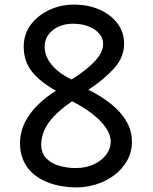

<svg xmlns="http://www.w3.org/2000/svg" viewBox="-20 -799 665 834"><path d="M67 -175Q67 -225 88 -267Q109 -309 144.5 -343.5Q180 -378 223 -405Q153 -444 118 -489Q83 -534 83 -596Q83 -651 114 -692Q145 -733 194.5 -756Q244 -779 301 -779Q363 -779 412 -757.5Q461 -736 490 -697.5Q519 -659 519 -609Q519 -550 475.5 -502Q432 -454 364 -409Q421 -381 463.5 -346.5Q506 -312 529.5 -271.5Q553 -231 553 -183Q553 -138 532 -101Q511 -64 475.5 -37.5Q440 -11 395.5 2.5Q351 16 304 15Q226 12 173 -13Q120 -38 93.5 -80Q67 -122 67 -175ZM159 -172Q159 -132 182.5 -109.5Q206 -87 240.5 -78Q275 -69 307 -69Q354 -69 388.5 -85.5Q423 -102 442 -128Q461 -154 461 -184Q461 -214 439 -245.5Q417 -277 379 -306Q341 -335 293 -359Q242 -324 213 -292.5Q184 -261 171.5 -231Q159 -201 159 -172ZM291 -454Q350 -490 389 -530Q428 -570 428 -608Q428 -633 411.5 -652.5Q395 -672 365.5 -684Q336 -696 296 -696Q264 -696 236 -684Q208 -672 191 -649.5Q174 -627 174 -596Q174 -554 205.5 -516.5Q237 -479 291 -454Z"/></svg>

Font: Playpen Sans Arabic
Style: Regular
Weight: 400
Designer: Azza Alameddine, Laura Meseguer, Veronika Burian, José Scaglione
Foundry: TypeTogether
Version: Version 2.000